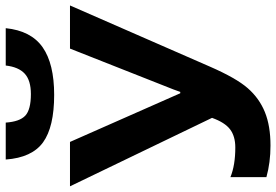

<svg xmlns="http://www.w3.org/2000/svg" viewBox="-172 -814 996 693"><g transform="rotate(-90 326.5 -468.0)"><path d="M570.8 -945.8Q561.5 -854.5 502 -812.7Q442.4 -771 330.1 -771Q214.4 -771 158.9 -811Q103.5 -851.1 96.7 -945.8H230Q233.4 -895.5 255.1 -875.2Q276.9 -855 333 -855Q382.3 -855 406.5 -877.2Q430.7 -899.4 436 -945.8ZM652.8 -713.9 432.1 -209Q390.6 -113.8 354.2 -72.3Q317.9 -30.8 268.1 -10.5Q218.3 9.8 147 9.8Q85.9 9.8 33.2 -4.9V-134.8Q76.2 -117.2 140.1 -117.2Q180.7 -117.2 205.6 -136Q230.5 -154.8 247.1 -201.2L0 -713.9H160.2L335.9 -315.9H340.8L349.6 -340.3L497.1 -713.9Z"/></g></svg>

Font: Zoram GWebM
Style: Bold
Weight: 700
Foundry: Ascender Corporation
Version: Version 1.000